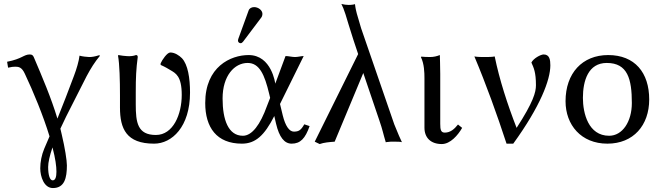

<svg xmlns="http://www.w3.org/2000/svg" viewBox="-20 -718 3348 973"><path d="M184 135C184 177 203 235 248 235C307 235 319 184 319 120C319 95 309 31 293 -36C291 -46 288 -56 286 -66C295 -86 305 -107 315 -127L419 -332C441 -373 459 -402 487 -436L482 -438C459 -431 446 -429 432 -429C424 -429 394 -432 383 -436C380 -409 368 -368 355 -334C328 -261 297 -182 271 -117C239 -223 194 -328 151 -429C147 -437 143 -442 131 -442C100 -442 93 -420 16 -405L21 -375C38 -379 47 -380 58 -380C75 -380 91 -377 106 -344C149 -253 199 -132 231 -27L204 36C191 67 184 103 184 135ZM246 29C261 86 266 125 266 152C266 178 261 196 247 196C232 196 224 168 224 128C224 105 232 70 246 29Z M668 -251C668 -326 670 -368 678 -429C678 -436 675 -439 669 -439C644 -429 609 -434 580 -439L578 -436C586 -393 588 -310 588 -235V-173C588 -66 620 10 761 10C851 10 943 -75 943 -249C943 -323 932 -391 902 -423C888 -437 866 -452 843 -452C827 -452 802 -415 794 -397C794 -397 794 -389 794 -389C819 -378 831 -370 843 -363C870 -347 901 -333 901 -237C901 -139 858 -34 770 -34C677 -34 668 -97 668 -189Z M1399 -191 1519 -434C1506 -434 1490 -429 1475 -429C1460 -429 1442 -434 1427 -434L1375 -294C1375 -294 1357 -439 1240 -439C1149 -439 1020 -380 1020 -196C1020 -72 1078 10 1206 10C1274 10 1320 -31 1370 -130L1379 -91C1395 -23 1421 10 1458 10C1502 10 1527 -16 1549 -79L1522 -88C1505 -58 1494 -51 1469 -51C1446 -51 1426 -80 1413 -133ZM1349 -222 1333 -181C1299 -86 1257 -30 1211 -30C1137 -30 1108 -111 1108 -219C1108 -334 1168 -399 1235 -399C1295 -399 1321 -339 1344 -243ZM1268 -682C1255 -682 1244 -676 1240 -665L1188 -522C1187 -519 1186 -515 1186 -512C1186 -505 1192 -499 1200 -499C1204 -499 1209 -503 1212 -507L1304 -629C1308 -634 1310 -642 1310 -647C1310 -667 1288 -682 1268 -682Z M1902 -109C1920 -57 1921 -43 1935 3C1935 3 1941 1 1960 0C1973 0 1985 0 1985 0C2016 0 2017 3 2017 3C2003 -27 2003 -27 1978 -88L1810 -575C1805 -593 1789 -647 1788 -650C1780 -681 1780 -690 1779 -697C1768 -693 1747 -693 1747 -693C1735 -693 1722 -695 1710 -698C1710 -698 1715 -688 1720 -676L1731 -645C1735 -632 1754 -568 1771 -516L1795 -444L1575 0L1600 12C1622 4 1649 2 1676 0L1821 -348Z M2131 -322V-71C2131 -20 2163 12 2219 12C2262 12 2301 -33 2322 -70L2301 -87C2282 -63 2262 -46 2234 -46C2214 -46 2211 -61 2211 -91V-343C2211 -375 2209 -439 2209 -439C2194 -433 2178 -429 2159 -429C2147 -429 2121 -430 2115 -431L2113 -429C2130 -394 2131 -350 2131 -322Z M2598 -70C2552 -188 2511 -314 2487 -432C2474 -429 2451 -429 2437 -429C2421 -429 2400 -429 2384 -432C2443 -292 2499 -137 2547 10H2581C2718 -179 2769 -313 2769 -387C2769 -415 2765 -442 2735 -442C2720 -442 2683 -422 2673 -401C2685 -374 2696 -352 2696 -286C2696 -251 2683 -201 2598 -70Z M2846 -205C2846 -85 2925 10 3058 10C3190 10 3270 -83 3270 -214C3270 -350 3197 -439 3062 -439C2931 -439 2846 -347 2846 -205ZM3055 -399C3161 -399 3182 -317 3182 -196C3182 -101 3134 -30 3067 -30C2961 -30 2934 -145 2934 -222C2934 -309 2961 -399 3055 -399Z"/></svg>

Font: Libertinus Sans
Style: Regular
Weight: 400
Designer: Philipp H. Poll, Khaled Hosny
Foundry: Caleb Maclennan
Version: Version 7.050;RELEASE